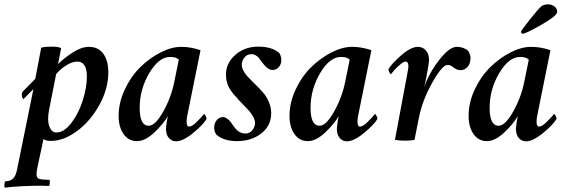

<svg xmlns="http://www.w3.org/2000/svg" viewBox="-73 -649 2638 891"><path d="M285.2 -363.3Q262.7 -363.3 234.4 -345.7Q206.1 -328.1 187.5 -304.7L154.3 -136.7Q145.5 -88.9 156.2 -61.5Q167 -34.2 188.5 -34.2Q224.6 -34.2 258.3 -78.6Q292 -123 311 -183.1Q330.1 -243.2 330.1 -293.9Q330.1 -363.3 285.2 -363.3ZM338.9 -431.6Q383.8 -431.6 406.7 -399.4Q429.7 -367.2 429.7 -313.5Q429.7 -237.3 388.2 -162.1Q346.7 -86.9 284.7 -41Q222.7 4.9 164.1 4.9Q138.7 4.9 128.9 -3.9L99.6 132.8Q96.7 146.5 96.7 160.2Q96.7 177.7 110.4 181.6Q127 185.5 156.2 185.5Q159.2 186.5 158.2 199.7Q157.2 212.9 153.3 213.9Q146.5 213.9 135.3 213.4Q124 212.9 119.1 212.9Q23.4 212.9 -49.8 221.7Q-53.7 220.7 -52.7 207.5Q-51.8 194.3 -47.9 192.4Q-22.5 192.4 -8.8 175.8Q1 164.1 6.8 134.8L82 -235.4L35.2 -188.5Q28.3 -197.3 28.3 -210.9Q28.3 -221.7 37.1 -228.5L90.8 -283.2L118.2 -427.7Q135.7 -432.6 167 -432.6Q197.3 -432.6 210.9 -425.8Q209 -417 203.1 -386.2Q197.3 -355.5 196.3 -351.6Q224.6 -379.9 265.1 -405.8Q305.7 -431.6 338.9 -431.6Z M857.4 -416 796.9 -116.2Q793 -100.6 793 -84Q793 -61.5 804.7 -61.5Q818.4 -61.5 841.3 -84.5Q864.3 -107.4 874 -120.1Q877 -120.1 881.3 -111.3Q885.7 -102.5 885.7 -97.7Q872.1 -72.3 824.2 -32.7Q776.4 6.8 744.1 6.8Q723.6 6.8 710.4 -8.8Q697.3 -24.4 697.3 -50.8Q697.3 -58.6 701.2 -85.9Q702.1 -93.8 704.1 -101.1Q706.1 -108.4 706.1 -110.4Q685.5 -74.2 643.1 -34.2Q600.6 5.9 562.5 5.9Q523.4 5.9 500.5 -26.9Q477.5 -59.6 477.5 -111.3Q477.5 -172.9 505.9 -233.4Q534.2 -293.9 577.1 -336.4Q620.1 -378.9 671.4 -405.3Q722.7 -431.6 767.6 -431.6Q812.5 -431.6 857.4 -416ZM716.8 -384.8Q664.1 -384.8 619.6 -309.6Q575.2 -234.4 575.2 -148.4Q575.2 -65.4 617.2 -65.4Q647.5 -65.4 684.6 -131.3Q721.7 -197.3 736.3 -271.5L756.8 -372.1Q745.1 -384.8 716.8 -384.8Z M1126 -432.6Q1187.5 -432.6 1221.7 -404.3Q1232.4 -391.6 1232.4 -369.1Q1232.4 -351.6 1221.2 -337.9Q1210 -324.2 1191.4 -324.2Q1168.9 -324.2 1139.6 -364.3Q1131.8 -376 1127.4 -381.3Q1123 -386.7 1113.8 -392.1Q1104.5 -397.5 1092.8 -397.5Q1073.2 -397.5 1061 -381.8Q1048.8 -366.2 1048.8 -347.7Q1048.8 -335 1057.6 -319.3Q1066.4 -303.7 1075.7 -293.9Q1085 -284.2 1103.5 -265.6Q1122.1 -247.1 1128.9 -240.2Q1147.5 -220.7 1156.7 -208.5Q1166 -196.3 1175.8 -172.9Q1185.5 -149.4 1185.5 -124Q1185.5 -65.4 1139.6 -29.8Q1093.8 5.9 1026.4 5.9Q966.8 5.9 931.6 -23.4Q920.9 -38.1 920.9 -56.6Q920.9 -77.1 932.6 -91.3Q944.3 -105.5 961.9 -105.5Q971.7 -105.5 981.9 -97.7Q992.2 -89.8 996.1 -84.5Q1000 -79.1 1012.7 -61.5Q1035.2 -29.3 1065.4 -29.3Q1085.9 -29.3 1098.1 -44.9Q1110.4 -60.5 1110.4 -78.1Q1110.4 -91.8 1102.1 -106.9Q1093.8 -122.1 1085 -132.3Q1076.2 -142.6 1059.1 -159.7Q1042 -176.8 1035.2 -184.6L1026.4 -195.3Q1016.6 -205.1 1015.6 -206.5Q1014.6 -208 1006.8 -217.3Q999 -226.6 997.6 -229.5Q996.1 -232.4 990.7 -241.2Q985.4 -250 983.9 -255.4Q982.4 -260.7 980 -269Q977.5 -277.3 976.6 -286.1Q975.6 -294.9 975.6 -303.7Q975.6 -355.5 1018.6 -394Q1061.5 -432.6 1126 -432.6Z M1650.4 -416 1589.8 -116.2Q1585.9 -100.6 1585.9 -84Q1585.9 -61.5 1597.7 -61.5Q1611.3 -61.5 1634.3 -84.5Q1657.2 -107.4 1667 -120.1Q1669.9 -120.1 1674.3 -111.3Q1678.7 -102.5 1678.7 -97.7Q1665 -72.3 1617.2 -32.7Q1569.3 6.8 1537.1 6.8Q1516.6 6.8 1503.4 -8.8Q1490.2 -24.4 1490.2 -50.8Q1490.2 -58.6 1494.1 -85.9Q1495.1 -93.8 1497.1 -101.1Q1499 -108.4 1499 -110.4Q1478.5 -74.2 1436 -34.2Q1393.6 5.9 1355.5 5.9Q1316.4 5.9 1293.5 -26.9Q1270.5 -59.6 1270.5 -111.3Q1270.5 -172.9 1298.8 -233.4Q1327.1 -293.9 1370.1 -336.4Q1413.1 -378.9 1464.4 -405.3Q1515.6 -431.6 1560.5 -431.6Q1605.5 -431.6 1650.4 -416ZM1509.8 -384.8Q1457 -384.8 1412.6 -309.6Q1368.2 -234.4 1368.2 -148.4Q1368.2 -65.4 1410.2 -65.4Q1440.4 -65.4 1477.5 -131.3Q1514.6 -197.3 1529.3 -271.5L1549.8 -372.1Q1538.1 -384.8 1509.8 -384.8Z M2046.9 -431.6Q2076.2 -431.6 2097.7 -415Q2110.4 -398.4 2110.4 -379.9Q2110.4 -353.5 2096.7 -338.4Q2083 -323.2 2063.5 -323.2Q2046.9 -323.2 2026.4 -339.8Q2015.6 -347.7 2003.9 -347.7Q1979.5 -347.7 1933.6 -266.6Q1887.7 -185.5 1871.1 -103.5L1850.6 0Q1831.1 3.9 1806.6 3.9Q1783.2 3.9 1759.8 0L1817.4 -308.6Q1822.3 -333 1822.3 -339.8Q1822.3 -363.3 1809.6 -363.3Q1799.8 -363.3 1782.7 -348.6Q1765.6 -334 1755.9 -322.3Q1746.1 -310.5 1741.2 -304.7Q1738.3 -304.7 1733.9 -313.5Q1729.5 -322.3 1729.5 -327.1Q1743.2 -352.5 1788.6 -392.1Q1834 -431.6 1866.2 -431.6Q1888.7 -431.6 1903.3 -415Q1918 -398.4 1918 -371.1Q1918 -358.4 1910.2 -316.4Q1901.4 -266.6 1895.5 -244.1Q1916 -306.6 1963.9 -369.1Q2011.7 -431.6 2046.9 -431.6Z M2352.5 -492.2Q2344.7 -495.1 2344.7 -502Q2346.7 -508.8 2384.8 -557.1Q2422.9 -605.5 2438.5 -619.1Q2450.2 -628.9 2471.7 -628.9Q2485.4 -628.9 2499 -619.6Q2512.7 -610.4 2512.7 -593.8Q2512.7 -576.2 2441.4 -535.2Q2370.1 -494.1 2352.5 -492.2ZM2481.4 -416 2420.9 -116.2Q2417 -100.6 2417 -84Q2417 -61.5 2428.7 -61.5Q2442.4 -61.5 2465.3 -84.5Q2488.3 -107.4 2498 -120.1Q2501 -120.1 2505.4 -111.3Q2509.8 -102.5 2509.8 -97.7Q2496.1 -72.3 2448.2 -32.7Q2400.4 6.8 2368.2 6.8Q2347.7 6.8 2334.5 -8.8Q2321.3 -24.4 2321.3 -50.8Q2321.3 -58.6 2325.2 -85.9Q2326.2 -93.8 2328.1 -101.1Q2330.1 -108.4 2330.1 -110.4Q2309.6 -74.2 2267.1 -34.2Q2224.6 5.9 2186.5 5.9Q2147.5 5.9 2124.5 -26.9Q2101.6 -59.6 2101.6 -111.3Q2101.6 -172.9 2129.9 -233.4Q2158.2 -293.9 2201.2 -336.4Q2244.1 -378.9 2295.4 -405.3Q2346.7 -431.6 2391.6 -431.6Q2436.5 -431.6 2481.4 -416ZM2340.8 -384.8Q2288.1 -384.8 2243.7 -309.6Q2199.2 -234.4 2199.2 -148.4Q2199.2 -65.4 2241.2 -65.4Q2271.5 -65.4 2308.6 -131.3Q2345.7 -197.3 2360.4 -271.5L2380.9 -372.1Q2369.1 -384.8 2340.8 -384.8Z"/></svg>

Font: Crimson
Style: SemiboldItalic
Weight: 600
Italic angle: -11°
Version: Version 0.8 ; ttfautohint (v1.00) -l 8 -r 50 -G 200 -x 14 -D